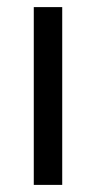

<svg xmlns="http://www.w3.org/2000/svg" viewBox="-20 -520 272 540"><path d="M75 0H155V-500H75Z"/></svg>

Font: HB Figtree Prototype
Style: Regular
Weight: 400
Designer: Alfredo Marco Pradil
Foundry: Hanken Design Co.®
Version: Version 1.002;Glyphs 3.2 (3228)